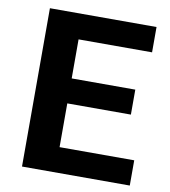

<svg xmlns="http://www.w3.org/2000/svg" viewBox="-80 -780 752 849"><g transform="rotate(10 295.5 -355.5)"><path d="M75.7 0V-710.9H554.4V-597.2H224.4V-421.9H510V-309.8H224.4V-113.3H559.6V0Z"/></g></svg>

Font: RobotoFlex
Style: Regular
Weight: 400
Designer: Berlow after Robertson
Foundry: Google
Version: Version 2.136